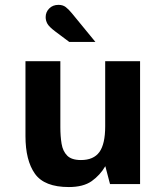

<svg xmlns="http://www.w3.org/2000/svg" viewBox="-20 -743 672 775"><path d="M257.8 12Q159.1 12 121 -41.7Q82.8 -95.5 82.8 -194V-496H223.6V-229.8Q223.6 -192.8 228.6 -162.7Q233.5 -132.6 251.3 -114.8Q269 -97 306.8 -97Q357.8 -97 381.2 -129.3Q404.6 -161.7 404.6 -233.3V-496H545.4V0H424.1L405.1 -72.2Q384.1 -36.1 350.3 -12Q316.4 12 257.8 12ZM259.6 -573.7 201.9 -616.9Q177.9 -635.1 171.1 -647.6Q164.3 -660.1 164.3 -673.9Q164.3 -694.3 178.7 -708.8Q193.1 -723.4 216.1 -723.4Q233.6 -723.4 245.3 -714.5Q257 -705.6 270.4 -689.2L365.1 -573.7Z"/></svg>

Font: Atkinson Hyperlegible Mono ExtraLight
Style: Regular
Weight: 200
Monospace: yes
Designer: Elliott Scott, Megan Eiswerth, Linus Boman, Theodore Petrosky, Letters from Sweden
Foundry: Applied Design Works, Letters from Sweden
Version: Version 2.001